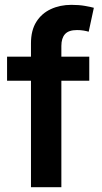

<svg xmlns="http://www.w3.org/2000/svg" viewBox="-20 -776 422 796"><path d="M350.1 -541V-441.4H9.3V-541ZM108.4 0V-596.7Q108.4 -649.9 130.4 -685.1Q152.3 -720.2 190.4 -738Q228.5 -755.9 275.9 -755.9Q307.6 -755.9 332.5 -751.5Q357.4 -747.1 369.1 -743.7L347.7 -644.5Q339.8 -647 327.1 -649.2Q314.5 -651.4 299.3 -651.4Q264.6 -651.4 249.5 -634.5Q234.4 -617.7 234.4 -585.4V0Z"/></svg>

Font: Inter 17pt SemiBold
Style: Regular
Weight: 600
Version: Version 4.001;git-66647c0bb